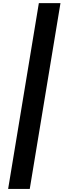

<svg xmlns="http://www.w3.org/2000/svg" viewBox="-20 -982 412 1236"><path d="M369.3 -961.9 171.5 234.4H32.3L230.1 -961.9Z"/></svg>

Font: Adwaita Sans
Style: Italic
Weight: 400
Italic angle: -9.39999°
Designer: Rasmus Andersson
Foundry: rsms
Version: Version 4.001;git-9221beed3